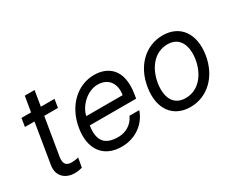

<svg xmlns="http://www.w3.org/2000/svg" viewBox="-96 -1043 1737 1423"><g transform="rotate(-30 772.5 -332.0)"><path d="M359.4 -545.5H242.5L264.2 -676.1H180.4L158.7 -545.5H76.7L65.3 -474.4H147L90.9 -133.5C75.3 -38.4 143.5 7.1 214.5 7.1C245.7 7.1 267 1.4 279.8 -2.8L294 -81.7C271.7 -76.3 255.7 -73.9 237.2 -73.9C200.3 -73.9 165.8 -85.2 177.6 -156.2L230.5 -474.4H348Z M615.8 11.4C737.6 11.4 829.9 -62.5 861.5 -159.1H777.7C751.8 -99.4 695 -63.9 628.6 -63.9C523.4 -63.9 467 -110.8 487.2 -244.3H884.2L889.9 -279.8C922.6 -483.3 815 -552.6 701 -552.6C553.6 -552.6 435.7 -436.1 408.4 -268.5C380.3 -100.9 458.5 11.4 615.8 11.4ZM499.3 -316.8C515.3 -394.2 596.6 -477.3 688.2 -477.3C779.5 -477.3 826.3 -409.1 810.4 -316.8Z M1204.5 11.4C1349.1 11.4 1464.1 -98 1491.5 -264.2C1519.2 -437.5 1437.1 -552.6 1286.9 -552.6C1141.7 -552.6 1026.6 -443.2 1000 -275.6C971.9 -103.7 1053.6 11.4 1204.5 11.4ZM1081 -264.2C1098.7 -376.4 1170.1 -477.3 1285.5 -477.3C1394.5 -477.3 1427.2 -382.1 1410.5 -275.6C1392 -163 1320.7 -63.9 1206 -63.9C1096.2 -63.9 1063.6 -157.7 1081 -264.2Z"/></g></svg>

Font: Margiela Sans
Style: Italic
Weight: 400
Italic angle: -9.39999°
Designer: Stefan Endress, Andreas Faust
Version: Version 1.100;FEAKit 1.0